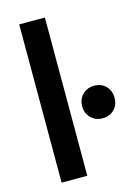

<svg xmlns="http://www.w3.org/2000/svg" viewBox="-111 -776 601 838"><g transform="rotate(-15 190.0 -357.5)"><path d="M61 0V-715H177V0ZM307 -225Q276 -225 255 -245.5Q234 -266 234 -298Q234 -331 255 -351.5Q276 -372 307 -372Q339 -372 359.5 -351.5Q380 -331 380 -298Q380 -266 359.5 -245.5Q339 -225 307 -225Z"/></g></svg>

Font: Radio Canada Big Medium
Style: Regular
Weight: 500
Designer: Étienne Aubert Bonn
Foundry: Coppers and Brasses
Version: Version 1.001